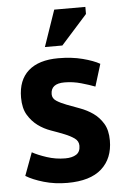

<svg xmlns="http://www.w3.org/2000/svg" viewBox="-53 -759 528 811"><g transform="rotate(-5 211.0 -353.0)"><path d="M264 -138Q264 -158 247 -170Q230 -182 205 -192Q180 -202 150 -212.5Q120 -223 95 -241.5Q70 -260 53 -288.5Q36 -317 36 -362Q36 -436 80 -475Q124 -514 207 -514Q264 -514 310 -502Q356 -490 382 -475L353 -381Q330 -390 295 -400Q260 -410 224 -410Q166 -410 166 -365Q166 -347 183 -336Q200 -325 225 -315.5Q250 -306 280 -295Q310 -284 335 -266.5Q360 -249 377 -221Q394 -193 394 -149Q394 -73 345.5 -29.5Q297 14 200 14Q147 14 100.5 0.5Q54 -13 25 -31L61 -128Q84 -115 122 -102.5Q160 -90 200 -90Q229 -90 246.5 -101Q264 -112 264 -138ZM208 -720H340V-690L229 -566H155Z"/></g></svg>

Font: PTSans
Style: Bold
Weight: 700
Designer: A.Korolkova, O.Umpeleva, V.Yefimov
Foundry: ParaType Ltd
Version: Version 2.003W OFL